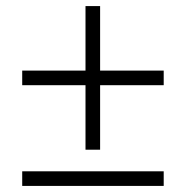

<svg xmlns="http://www.w3.org/2000/svg" viewBox="-20 -611 611 631"><path d="M309 -379H518V-331H309V-119H261V-331H53V-379H261V-591H309ZM53 0V-48H518V0Z"/></svg>

Font: Noto Sans UI Light
Style: Italic
Weight: 300
Italic angle: -12°
Designer: Monotype Design Team
Foundry: Monotype Imaging Inc.
Version: Version 1.901